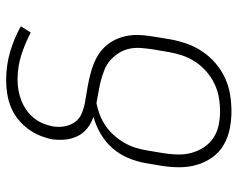

<svg xmlns="http://www.w3.org/2000/svg" viewBox="-96 -688 791 640"><g transform="rotate(-90 300.0 -367.5)"><path d="M249 8Q219 8 190 2Q161 -4 136.5 -18.5Q112 -33 95.5 -56.5Q79 -80 71 -107.5Q63 -135 63 -165Q63 -195 68 -226L77 -279Q82 -308 94 -336.5Q106 -365 126.5 -388.5Q147 -412 174.5 -428Q202 -444 231 -452Q210 -459 193.5 -472Q177 -485 167.5 -503.5Q158 -522 155.5 -544Q153 -566 156 -589Q160 -610 169 -631.5Q178 -653 192 -671.5Q206 -690 224.5 -704.5Q243 -719 264.5 -727.5Q286 -736 308.5 -739.5Q331 -743 353 -743Q402 -743 447 -730Q492 -717 533 -694L512 -661Q476 -680 437 -692.5Q398 -705 355 -705Q337 -705 320 -702Q303 -699 286 -692.5Q269 -686 254 -675.5Q239 -665 227.5 -651Q216 -637 209 -620Q202 -603 199 -586Q196 -567 199.5 -548Q203 -529 213.5 -514Q224 -499 241.5 -491.5Q259 -484 278 -480.5Q297 -477 316 -474Q335 -471 353.5 -467Q372 -463 390 -457.5Q408 -452 424.5 -443.5Q441 -435 455 -423Q469 -411 479 -395.5Q489 -380 495 -362.5Q501 -345 503 -326Q505 -307 503 -287Q501 -267 498 -248L489 -194Q484 -167 474.5 -140Q465 -113 448.5 -88.5Q432 -64 409 -44.5Q386 -25 359.5 -13Q333 -1 305 3.5Q277 8 249 8ZM249 -30Q273 -30 296 -34Q319 -38 341 -48.5Q363 -59 382 -75.5Q401 -92 414.5 -112.5Q428 -133 435.5 -155.5Q443 -178 447 -201L456 -254Q459 -274 460.5 -294Q462 -314 458 -332.5Q454 -351 444 -367Q434 -383 420 -395.5Q406 -408 388.5 -415Q371 -422 352.5 -427Q334 -432 315 -435Q296 -438 277 -442Q256 -438 237 -430.5Q218 -423 200.5 -411Q183 -399 169 -383Q155 -367 144.5 -349Q134 -331 128 -311.5Q122 -292 119 -273L110 -219Q106 -195 105.5 -171Q105 -147 111 -125Q117 -103 129.5 -84Q142 -65 160.5 -52.5Q179 -40 202 -35Q225 -30 249 -30Z"/></g></svg>

Font: Iosevka Curly XLtExObl
Style: Regular
Weight: 200
Width: 7
Italic angle: -9°
Monospace: yes
Designer: Belleve Invis
Foundry: Belleve Invis
Version: Version 11.0.1; ttfautohint (v1.8.3)